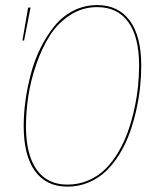

<svg xmlns="http://www.w3.org/2000/svg" viewBox="-20 -710 612 740"><path d="M354.5 -690.4Q436 -690.4 480.2 -630.4Q524.4 -570.3 524.4 -457Q524.4 -417 520 -374.8Q515.6 -332.5 505.4 -286.4Q495.1 -240.2 480 -198.2Q464.8 -156.2 441.7 -117.9Q418.5 -79.6 389.9 -51.8Q361.3 -23.9 322.8 -7.3Q284.2 9.3 239.7 9.3Q158.2 9.3 114.7 -51Q71.3 -111.3 71.3 -224.1Q71.3 -271 78.1 -321.5Q85 -372.1 98.9 -425Q112.8 -478 136.2 -525.1Q159.7 -572.3 189.9 -609.6Q220.2 -647 262.7 -668.7Q305.2 -690.4 354.5 -690.4ZM354.5 -682.6Q297.4 -682.6 249.8 -651.6Q202.1 -620.6 171.4 -571.8Q140.6 -522.9 119.4 -460.9Q98.1 -398.9 89.1 -339.1Q80.1 -279.3 80.1 -223.6Q80.1 -114.3 121.1 -56.4Q162.1 1.5 239.7 1.5Q283.2 1.5 321 -14.9Q358.9 -31.2 386.7 -59.1Q414.6 -86.9 436.8 -125Q459 -163.1 473.6 -204.6Q488.3 -246.1 498 -291.3Q507.8 -336.4 512 -377.7Q516.1 -418.9 516.1 -457.5Q516.1 -567.9 474.4 -625.2Q432.6 -682.6 354.5 -682.6ZM88.4 -680.7H97.7L72.8 -553.7H66.4Z"/></svg>

Font: Fira Sans Compressed Eight
Style: Italic
Weight: 100
Width: 3
Italic angle: -8°
Designer: Carrois Corporate & Edenspiekermann AG
Foundry: Carrois Corporate GbR & Edenspiekermann AG
Version: Version 4.203;PS 004.203;hotconv 1.0.88;makeotf.lib2.5.64775